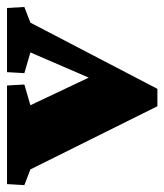

<svg xmlns="http://www.w3.org/2000/svg" viewBox="15 -497 479 561"><g transform="rotate(-90 254.5 -216.5)"><path d="M224.6 3.9 40 -367.2 -5.9 -384.8 -2.9 -435.5H285.2L288.1 -384.8L227.5 -367.2L323.2 -165L294.9 -166L381.8 -367.2L321.3 -384.8L324.2 -435.5H511.7L514.6 -384.8L468.8 -367.2L275.4 3.9Z"/></g></svg>

Font: Crimson Pro Black
Style: Regular
Weight: 900
Designer: Jacques Le Bailly
Foundry: Baron von Fonthausen
Version: Version 1.003